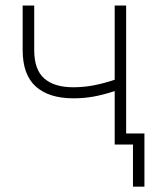

<svg xmlns="http://www.w3.org/2000/svg" viewBox="-20 -536 559 712"><path d="M252.4 -171.4Q161.6 -171.4 112.8 -215.1Q64 -258.8 64 -350.6V-515.6H106.9V-350.6Q106.9 -277.3 144.3 -244.9Q181.6 -212.4 251.5 -212.4Q290.5 -212.4 328.4 -219.7Q366.2 -227.1 405.3 -240.2V-515.6H447.8V0H405.3V-198.2Q361.8 -184.1 326.2 -177.7Q290.5 -171.4 252.4 -171.4ZM473.1 156.2V0H425.8V-41H515.6V156.2Z"/></svg>

Font: Inter Display ExtraLight
Style: Regular
Weight: 200
Designer: Rasmus Andersson
Foundry: rsms
Version: Version 4.000;git-a52131595